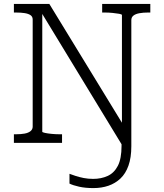

<svg xmlns="http://www.w3.org/2000/svg" viewBox="-20 -730 837 981"><path d="M651 17Q651 75 636.5 116Q622 157 595.5 182Q569 207 534 219Q499 231 457 231Q416 231 384.5 224Q353 217 335 208V158Q348 163 366.5 169Q385 175 407.5 179.5Q430 184 456 184Q497 184 530 169Q563 154 582 117.5Q601 81 601 15V-33L626 48L180 -685L196 -687V-57Q196 -54 209.5 -51Q223 -48 243.5 -46Q264 -44 283 -44H297V0H51V-44H62Q87 -44 106 -47.5Q125 -51 136 -60Q147 -69 147 -83V-630Q147 -645 136 -652.5Q125 -660 106 -663Q87 -666 62 -666H51V-710H232L625 -67L603 -57V-653Q603 -657 589 -659.5Q575 -662 555 -664Q535 -666 516 -666H502V-710H748V-666H736Q712 -666 692.5 -662.5Q673 -659 662 -650.5Q651 -642 651 -627Z"/></svg>

Font: Roboto Serif 20pt ExtraLight
Style: Regular
Weight: 250
Version: Version 1.008